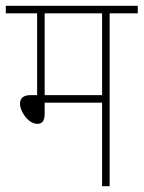

<svg xmlns="http://www.w3.org/2000/svg" viewBox="-20 -642 495 662"><path d="M358 -596H455V-622H0V-596H108V-314H85C58 -314 49 -301 49 -284C49 -258 77 -215 109 -215C124 -215 134 -224 134 -249V-288H332V0H358ZM332 -596V-314H134V-596Z"/></svg>

Font: Noto Sans Condensed Thin
Style: Regular
Weight: 100
Width: 3
Designer: Monotype Design Team
Foundry: Monotype Imaging Inc.
Version: Version 2.013